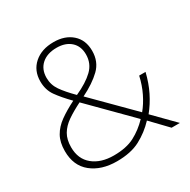

<svg xmlns="http://www.w3.org/2000/svg" viewBox="-164 -973 1035 1045"><g transform="rotate(-30 354.0 -450.5)"><path d="M304 -818Q375 -818 419 -779Q463 -740 463 -672Q463 -604 418 -560.5Q373 -517 298 -480L531 -246Q560 -281 582.5 -327Q605 -373 617 -427H657Q642 -365 616.5 -313.5Q591 -262 556 -219L680 -93H628L531 -194Q485 -145 426.5 -114Q368 -83 280 -83Q183 -83 122 -132Q61 -181 61 -273Q61 -328 82 -365.5Q103 -403 142.5 -431.5Q182 -460 238 -488Q190 -537 162.5 -576Q135 -615 135 -668Q135 -736 181.5 -777Q228 -818 304 -818ZM303 -783Q243 -783 208.5 -752Q174 -721 174 -668Q174 -624 199 -588Q224 -552 271 -505Q344 -538 384 -576.5Q424 -615 424 -672Q424 -724 391 -753.5Q358 -783 303 -783ZM263 -463Q211 -437 175 -412Q139 -387 120 -354.5Q101 -322 101 -274Q101 -200 150.5 -159.5Q200 -119 281 -119Q360 -119 411.5 -146Q463 -173 506 -218Z"/></g></svg>

Font: Noto Sans Telugu UI ExtraLight
Style: Regular
Weight: 200
Designer: Jelle Bosma - Monotype Design Team
Foundry: Monotype Imaging Inc.
Version: Version 2.005; ttfautohint (v1.8.4.7-5d5b)